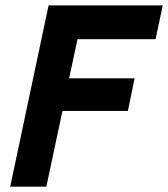

<svg xmlns="http://www.w3.org/2000/svg" viewBox="-20 -696 627 716"><path d="M269 -549.8 237.8 -403.8H481.9L457 -282.2H212.9L152.8 0H18.1L161.1 -675.8H586.9L560.1 -549.8Z"/></svg>

Font: Clear Sans
Style: Bold Italic
Weight: 700
Italic angle: -12°
Foundry: Intel Corporation
Version: Version 1.00